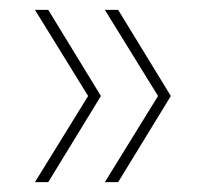

<svg xmlns="http://www.w3.org/2000/svg" viewBox="-20 -490 414 390"><path d="M78 -120H51L159 -295L51 -470H78L185 -295ZM220 -120H193L301 -295L193 -470H220L327 -295Z"/></svg>

Font: DM Sans 11pt Thin
Style: Regular
Weight: 250
Version: Version 4.004;gftools[0.9.30]